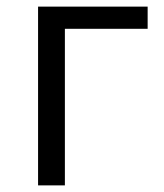

<svg xmlns="http://www.w3.org/2000/svg" viewBox="-20 -560 494 580"><path d="M95 0H176V-473H426V-540H95Z"/></svg>

Font: Noto Sans CJK JP DemiLight
Style: Regular
Weight: 350
Designer: Ryoko NISHIZUKA (kana & ideographs); Paul D. Hunt (Latin, Greek & Cyrillic); Wenlong ZHANG (bopomofo); Sandoll Communica
Foundry: Adobe Systems Incorporated
Version: Version 1.004;PS 1.004;hotconv 1.0.82;makeotf.lib2.5.63406